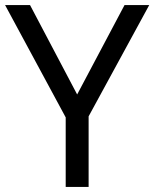

<svg xmlns="http://www.w3.org/2000/svg" viewBox="-20 -734 606 754"><path d="M283 -363 469 -714H566L328 -277V0H238V-273L0 -714H98Z"/></svg>

Font: lkorean85
Style: Book
Weight: 400
Designer: Jelle Bosma - Monotype Design Team
Foundry: Monotype Imaging Inc.
Version: Version 2.003